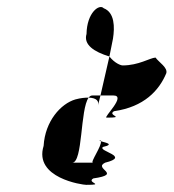

<svg xmlns="http://www.w3.org/2000/svg" viewBox="-20 -699 486 537"><path d="M102 -291C74 -201 211 -182 221 -182C277 -182 220 -188 241 -200C325 -212 239 -227 274 -244C347 -262 252 -276 268 -288C304 -296 270 -301 262 -304C266 -292 231 -244 240 -244H182C212 -244 204 -394 228 -426C218 -426 206 -425 191 -421C150 -409 106 -360 102 -291ZM222 -604C213 -574 243 -554 286 -541L296 -591C301 -623 301 -664 270 -676C258 -689 223 -664 222 -604ZM228 -426C251 -425 257 -416 254 -404L261 -432H239C234 -432 231 -430 228 -426ZM286 -541 261 -432H297C335 -432 268 -370 278 -370C334 -370 278 -376 299 -388C383 -400 425 -446 445 -494C450 -510 424 -525 415 -538C399 -537 368 -516 323 -516C318 -516 301 -522 286 -541ZM262 -304C262 -306 261 -307 259 -307C257 -307 259 -306 262 -304Z"/></svg>

Font: bitstorm
Style: maxcnobl
Weight: 400
Version: Version 0.2